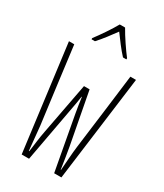

<svg xmlns="http://www.w3.org/2000/svg" viewBox="-231 -1037 962 1126"><g transform="rotate(30 250.0 -474.0)"><path d="M132 -798V-790H155C186 -823 223 -873 250 -910C278 -872 313 -824 345 -790H368V-798C342 -831 292 -904 268 -948H232C209 -906 162 -837 132 -798ZM115 0H165L232 -365C240 -406 244 -430 250 -469H252C257 -430 261 -405 268 -365L335 0H384L477 -714H439C418 -543 396 -372 374 -201C368 -157 364 -84 360 -37H358C351 -80 344 -134 335 -181L269 -530H231L165 -182C156 -137 150 -81 144 -39H141C137 -85 130 -156 125 -201C103 -373 80 -543 59 -714H23Z"/></g></svg>

Font: Noto Sans Mono ExtraCondensed ExtraLight
Style: Regular
Weight: 200
Width: 2
Designer: Monotype Design Team
Foundry: Monotype Imaging Inc.
Version: Version 2.014